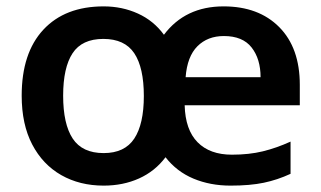

<svg xmlns="http://www.w3.org/2000/svg" viewBox="-20 -572 1006 602"><path d="M681 -552Q791 -552 855.5 -487Q920 -422 920 -306V-242H559Q561 -165 599.5 -126Q638 -87 707 -87Q761 -87 804 -97.5Q847 -108 891 -128V-27Q850 -8 807 1Q764 10 703 10Q639 10 586.5 -12Q534 -34 499 -79Q466 -35 416 -12.5Q366 10 305 10Q230 10 172 -23Q114 -56 81 -119Q48 -182 48 -272Q48 -406 116 -479Q184 -552 305 -552Q363 -552 412.5 -529.5Q462 -507 494 -463Q561 -552 681 -552ZM682 -459Q631 -459 599 -427Q567 -395 562 -330H797Q797 -387 769 -423Q741 -459 682 -459ZM304 -450Q237 -450 207.5 -405Q178 -360 178 -272Q178 -183 208 -137.5Q238 -92 305 -92Q371 -92 401 -137.5Q431 -183 431 -271Q431 -360 401 -405Q371 -450 304 -450Z"/></svg>

Font: Noto Sans Kannada SemiBold
Style: Regular
Weight: 600
Designer: Jelle Bosma - Monotype Design Team
Foundry: Monotype Imaging Inc.
Version: Version 2.005; ttfautohint (v1.8.4.7-5d5b)